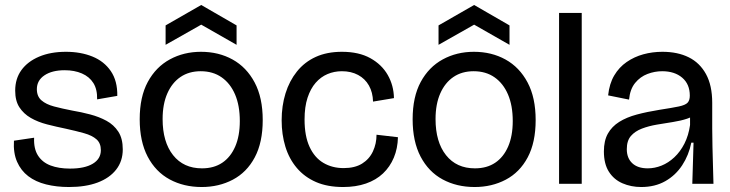

<svg xmlns="http://www.w3.org/2000/svg" viewBox="-20 -738 2931 771"><path d="M257 13Q207 13 165 2.5Q123 -8 93.5 -30.5Q64 -53 48.5 -88.5Q33 -124 36 -173L117 -185Q115 -141 132.5 -113.5Q150 -86 183 -73.5Q216 -61 261 -61Q320 -61 352.5 -80.5Q385 -100 385 -135Q385 -163 367.5 -178.5Q350 -194 318 -203Q286 -212 245 -221Q206 -229 169 -238.5Q132 -248 103.5 -264.5Q75 -281 58 -307Q41 -333 41 -374Q41 -422 66 -456.5Q91 -491 137 -510.5Q183 -530 245 -530Q304 -530 351 -511Q398 -492 425 -452.5Q452 -413 451 -353L370 -339Q371 -379 355 -404.5Q339 -430 309 -443Q279 -456 240 -456Q189 -456 158.5 -435.5Q128 -415 128 -380Q128 -351 146.5 -335Q165 -319 197 -310.5Q229 -302 270 -294Q306 -288 342 -278.5Q378 -269 407.5 -253Q437 -237 455 -209.5Q473 -182 473 -138Q473 -91 446.5 -57Q420 -23 372 -5Q324 13 257 13Z M790 13Q718 13 661.5 -17.5Q605 -48 573 -109Q541 -170 541 -259Q541 -349 573.5 -409Q606 -469 662 -499.5Q718 -530 787 -530Q858 -530 914 -499Q970 -468 1002.5 -407Q1035 -346 1035 -256Q1035 -166 1003 -106Q971 -46 915 -16.5Q859 13 790 13ZM791 -62Q839 -62 872.5 -84.5Q906 -107 924.5 -149.5Q943 -192 943 -252Q943 -314 924 -358.5Q905 -403 870 -427.5Q835 -452 786 -452Q739 -452 705 -429Q671 -406 652 -363Q633 -320 633 -260Q633 -168 675 -115Q717 -62 791 -62ZM645 -558V-636L788 -718L930 -636V-558L788 -639Z M1358 13Q1295 13 1249 -7Q1203 -27 1172 -63.5Q1141 -100 1126 -149Q1111 -198 1111 -255Q1111 -313 1126.5 -363Q1142 -413 1172.5 -451Q1203 -489 1248 -509.5Q1293 -530 1353 -530Q1421 -530 1467 -504.5Q1513 -479 1537 -437Q1561 -395 1562 -344L1478 -330Q1477 -367 1461.5 -394.5Q1446 -422 1418 -437Q1390 -452 1353 -452Q1322 -452 1295 -440.5Q1268 -429 1247.5 -405.5Q1227 -382 1215 -345.5Q1203 -309 1203 -258Q1203 -192 1223 -148.5Q1243 -105 1278.5 -84Q1314 -63 1360 -63Q1405 -63 1434 -81Q1463 -99 1477.5 -130Q1492 -161 1492 -197L1578 -187Q1577 -142 1561.5 -105Q1546 -68 1518 -41.5Q1490 -15 1449.5 -1Q1409 13 1358 13Z M1886 13Q1814 13 1757.5 -17.5Q1701 -48 1669 -109Q1637 -170 1637 -259Q1637 -349 1669.5 -409Q1702 -469 1758 -499.5Q1814 -530 1883 -530Q1954 -530 2010 -499Q2066 -468 2098.5 -407Q2131 -346 2131 -256Q2131 -166 2099 -106Q2067 -46 2011 -16.5Q1955 13 1886 13ZM1887 -62Q1935 -62 1968.5 -84.5Q2002 -107 2020.5 -149.5Q2039 -192 2039 -252Q2039 -314 2020 -358.5Q2001 -403 1966 -427.5Q1931 -452 1882 -452Q1835 -452 1801 -429Q1767 -406 1748 -363Q1729 -320 1729 -260Q1729 -168 1771 -115Q1813 -62 1887 -62ZM1741 -558V-636L1884 -718L2026 -636V-558L1884 -639Z M2225 0V-686H2316V0Z M2555 13Q2514 13 2479.5 -2Q2445 -17 2425 -48.5Q2405 -80 2405 -130Q2405 -173 2421 -201.5Q2437 -230 2466.5 -248.5Q2496 -267 2537 -278Q2578 -289 2628 -297Q2680 -305 2706 -310.5Q2732 -316 2741 -325.5Q2750 -335 2750 -354Q2750 -400 2719.5 -426Q2689 -452 2639 -452Q2609 -452 2580 -441Q2551 -430 2530.5 -405Q2510 -380 2506 -338L2422 -355Q2427 -402 2446.5 -435Q2466 -468 2496.5 -489Q2527 -510 2563.5 -520Q2600 -530 2640 -530Q2701 -530 2745.5 -508Q2790 -486 2815 -440.5Q2840 -395 2840 -325V-222Q2840 -186 2841 -148.5Q2842 -111 2843 -73.5Q2844 -36 2845 0H2760Q2761 -41 2762.5 -81Q2764 -121 2765 -165H2756Q2746 -115 2719.5 -74.5Q2693 -34 2651.5 -10.5Q2610 13 2555 13ZM2581 -62Q2609 -62 2636.5 -73Q2664 -84 2688 -106.5Q2712 -129 2728.5 -161.5Q2745 -194 2751 -236V-281L2778 -285Q2765 -270 2739.5 -261.5Q2714 -253 2682 -248Q2650 -243 2617.5 -237.5Q2585 -232 2557.5 -221.5Q2530 -211 2513.5 -192Q2497 -173 2497 -139Q2497 -103 2519 -82.5Q2541 -62 2581 -62Z"/></svg>

Font: Bricolage Grotesque 72pt
Style: Regular
Weight: 400
Version: Version 1.001;gftools[0.9.33.dev8+g029e19f]